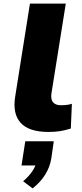

<svg xmlns="http://www.w3.org/2000/svg" viewBox="-20 -725 459 1071"><path d="M251 11Q141 11 95 -40Q49 -91 65 -188L147 -705H347L267 -204Q264 -183 268.5 -168.5Q273 -154 286 -146Q299 -138 321 -138Q338 -138 353.5 -140Q369 -142 381 -146L375 -8Q343 2 315 6.5Q287 11 251 11ZM162 326 109 286Q143 257 162 227.5Q181 198 184 175L213 198H100L121 63H280L266 160Q258 207 232.5 248.5Q207 290 162 326Z"/></svg>

Font: Nunito Sans 7pt SemiExpanded Black
Style: Italic
Weight: 900
Width: 6
Italic angle: -9°
Designer: Vernon Adams
Foundry: Vernon Adams
Version: Version 3.101;gftools[0.9.27]